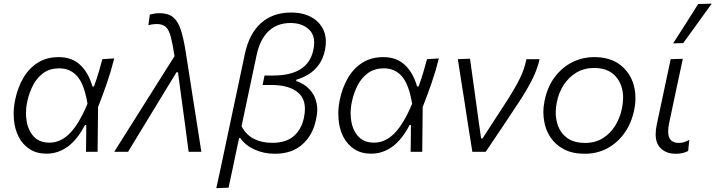

<svg xmlns="http://www.w3.org/2000/svg" viewBox="-20 -812 3827 1027"><path d="M229 10Q176 10 138.8 -14.2Q101.5 -38.5 80.2 -79.5Q59 -120.5 54.5 -172Q53 -187.5 53 -203.5Q53 -240 61 -278Q75 -345 105.5 -396.5Q136 -448 183 -477.2Q230 -506.5 294 -506.5Q363.5 -506.5 408 -465.8Q452.5 -425 474.5 -349.5H482.5Q498.5 -393 508.8 -428.8Q519 -464.5 527.5 -495.5L591 -499.5Q575 -435 552 -368Q529 -301 504.5 -239.5Q503 -119.5 502 0H440Q440.5 -37 441 -73Q441 -109 441.5 -143.5H434.5Q393.5 -64.5 341.8 -27.2Q290 10 229 10ZM245 -49Q304.5 -49 353.8 -99.2Q403 -149.5 448 -257Q431 -360 393.8 -403.2Q356.5 -446.5 297 -446.5Q247.5 -446.5 213 -422Q178.5 -397.5 157.5 -357.5Q136.5 -317.5 126.5 -271.5Q119 -238 119 -206Q119 -184.5 122.5 -164Q131 -113 161.2 -81Q191.5 -49 245 -49Z M591 0Q633.5 -67.5 679.5 -140.5Q725.5 -213.5 768 -281Q803 -336 840.5 -396Q878 -455.5 913.5 -511.5Q903.5 -578 893.5 -615.5Q883.5 -653 866.5 -668.2Q849.5 -683.5 818 -683.5Q813 -683.5 799.5 -682.2Q786 -681 773.5 -677L781.5 -734Q794.5 -737.5 807.5 -739.5Q820.5 -741.5 834.5 -741.5Q879 -741.5 905.2 -720.5Q931.5 -699.5 946.5 -654.2Q961.5 -609 973 -537L1013 -281Q1023 -216.5 1030.5 -169.5Q1038 -122 1044.2 -82Q1050.5 -42 1057 0H989Q980.5 -64.5 972 -129.5Q963.5 -194 954.5 -258L932 -425.5H924L821 -256.5Q780.5 -190 741.5 -125.8Q702.5 -61.5 665 0Z M1137 194.5Q1149 139 1160.5 86.5Q1171.5 33.5 1184.5 -27L1289.5 -522Q1312.5 -632 1376 -688.5Q1439.5 -745 1537 -745Q1601 -745 1646.2 -719.8Q1691.5 -694.5 1711.5 -649Q1723 -621.5 1723 -589Q1723 -567 1718 -543Q1708 -496 1684.2 -464.2Q1660.5 -432.5 1629.2 -413.8Q1598 -395 1566 -386L1564 -378.5Q1582 -373.5 1604.5 -359.8Q1627 -346 1646.2 -321.5Q1665.5 -297 1673.5 -260Q1677 -244.5 1677 -227Q1677 -201 1670 -170.5Q1653 -89 1597 -39.2Q1541 10.5 1450 10.5Q1391.5 10.5 1341.8 -12Q1292 -34.5 1265.5 -73.5H1259L1248.5 -25Q1236 33.5 1225.5 85Q1214.5 136.5 1202.5 192ZM1436.5 -48Q1509 -48 1550.8 -83.5Q1592.5 -119 1606 -183.5Q1611 -208 1611 -229.5Q1611 -283.5 1577 -314.5Q1529.5 -357.5 1430.5 -357.5H1384.5L1395 -408H1440.5Q1627.5 -408 1656 -544.5Q1660.5 -565.5 1660.5 -583Q1660.5 -626.5 1634.5 -652.5Q1598 -689 1533.5 -689Q1463.5 -689 1417 -645.8Q1370.5 -602.5 1352 -514.5L1272 -137Q1296.5 -90.5 1338.2 -69.2Q1380 -48 1436.5 -48Z M1965.5 10Q1912.5 10 1875.2 -14.2Q1838 -38.5 1816.8 -79.5Q1795.5 -120.5 1791 -172Q1789.5 -187.5 1789.5 -203.5Q1789.5 -240 1797.5 -278Q1811.5 -345 1842 -396.5Q1872.5 -448 1919.5 -477.2Q1966.5 -506.5 2030.5 -506.5Q2100 -506.5 2144.5 -465.8Q2189 -425 2211 -349.5H2219Q2235 -393 2245.2 -428.8Q2255.5 -464.5 2264 -495.5L2327.5 -499.5Q2311.5 -435 2288.5 -368Q2265.5 -301 2241 -239.5Q2239.5 -119.5 2238.5 0H2176.5Q2177 -37 2177.5 -73Q2177.5 -109 2178 -143.5H2171Q2130 -64.5 2078.2 -27.2Q2026.5 10 1965.5 10ZM1981.5 -49Q2041 -49 2090.2 -99.2Q2139.5 -149.5 2184.5 -257Q2167.5 -360 2130.2 -403.2Q2093 -446.5 2033.5 -446.5Q1984 -446.5 1949.5 -422Q1915 -397.5 1894 -357.5Q1873 -317.5 1863 -271.5Q1855.5 -238 1855.5 -206Q1855.5 -184.5 1859 -164Q1867.5 -113 1897.8 -81Q1928 -49 1981.5 -49Z M2506.5 0Q2499 -46 2491.5 -94.5Q2484 -143 2477 -187L2463.5 -275.5Q2454.5 -330 2446 -385.5Q2437.5 -441 2429 -495.5L2494 -498Q2504 -426.5 2516.5 -337.5Q2528.5 -248.5 2540 -166L2553.5 -71.5H2561L2700.5 -286.5Q2737 -344.5 2761 -393.2Q2785 -442 2796 -495.5H2866.5Q2852.5 -435.5 2822.2 -377.8Q2792 -320 2754.5 -264Q2710.5 -197.5 2666.5 -131.5Q2622.5 -65.5 2578 0Z M3107.5 10.5Q3043 10.5 2997.2 -13.2Q2951.5 -37 2924.5 -77.2Q2897.5 -117.5 2890 -168.5Q2886.5 -190 2886.5 -212Q2886.5 -242.5 2893 -274Q2908.5 -348 2947.5 -400Q2986.5 -452 3041.2 -479.2Q3096 -506.5 3158.5 -506.5Q3242.5 -506.5 3295.5 -466.5Q3348.5 -426.5 3368.5 -362Q3379 -326.5 3379 -287.5Q3379 -256 3372 -222.5Q3357.5 -153 3320.5 -100.8Q3283.5 -48.5 3229.2 -19Q3175 10.5 3107.5 10.5ZM3110 -47.5Q3163 -47.5 3203.5 -72.2Q3244 -97 3270 -138.5Q3296 -180 3306.5 -230.5Q3313 -261 3313 -288.5Q3313 -316 3306.5 -340.5Q3293.5 -389.5 3256.2 -419Q3219 -448.5 3158 -448.5Q3105.5 -448.5 3064.5 -424.5Q3023.5 -400.5 2996.2 -359.2Q2969 -318 2958.5 -265.5Q2952.5 -237.5 2952.5 -211Q2952.5 -184 2959 -158.5Q2971 -108.5 3008.5 -78Q3046 -47.5 3110 -47.5Z M3594.5 10.5Q3537 10.5 3506.5 -27.5Q3487 -51.5 3487 -93.5Q3487 -117.5 3493.5 -148Q3501.5 -186.5 3507.5 -214Q3513.5 -241.5 3520 -272Q3533.5 -335.5 3544.5 -388Q3555.5 -440 3567.5 -495.5L3632.5 -497.5Q3613 -407 3596.5 -330Q3580 -253 3569 -200L3559 -153Q3554 -128.5 3554 -110Q3554 -88.5 3560.5 -74.5Q3572.5 -47.5 3613 -47.5Q3638 -47.5 3667 -64L3661 -4.5Q3649 2 3632.5 6.2Q3616 10.5 3594.5 10.5ZM3580.5 -580Q3615 -633.5 3648.5 -686Q3681.5 -738.5 3714.5 -790.5L3787 -792.5Q3748.5 -739 3710.5 -686.5L3634.5 -581.5Z"/></svg>

Font: Heraclito Light
Style: Italic
Weight: 300
Italic angle: -12°
Designer: Kostas Bartsokas (font) & Cristiano Sobral (main changes)
Foundry: Kostas Bartsokas (font) & Cristiano Sobral (main changes)
Version: Version 1.00;July 8, 2020;FontCreator 13.0.0.2655 64-bit